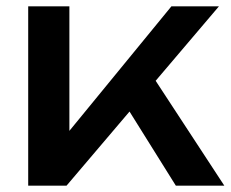

<svg xmlns="http://www.w3.org/2000/svg" viewBox="-20 -586 728 606"><path d="M199 -566V-173L521 -566H671L190 0H69V-566ZM360 -280 451 -362 688 0H535Z"/></svg>

Font: Bounded
Style: Regular
Weight: 400
Designer: Vlad Churkin
Version: Version 1.0